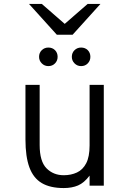

<svg xmlns="http://www.w3.org/2000/svg" viewBox="-20 -941 656 973"><path d="M303 12Q234.5 12 191.8 -13.2Q149 -38.5 129 -92.8Q109 -147 109 -234V-511H181V-206Q181 -123 215.8 -88Q250.5 -53 303 -53Q340 -53 369.8 -66.8Q399.5 -80.5 416.8 -113.5Q434 -146.5 434 -204V-511H506V0H434V-51Q406.5 -14.5 375.5 -1.2Q344.5 12 303 12ZM225 -606Q205.5 -606 191.8 -619.8Q178 -633.5 178 -653Q178 -673.5 191.8 -686.8Q205.5 -700 225 -700Q245.5 -700 258.8 -686.8Q272 -673.5 272 -653Q272 -633.5 258.8 -619.8Q245.5 -606 225 -606ZM391 -606Q371.5 -606 357.8 -619.8Q344 -633.5 344 -653Q344 -673.5 357.8 -686.8Q371.5 -700 391 -700Q411.5 -700 424.8 -686.8Q438 -673.5 438 -653Q438 -633.5 424.8 -619.8Q411.5 -606 391 -606ZM268 -765 127 -921H192L308 -820L424 -921H489L348 -765Z"/></svg>

Font: Overpass Mono Light Light
Style: Regular
Weight: 300
Monospace: yes
Version: Version 4.000